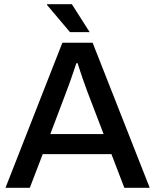

<svg xmlns="http://www.w3.org/2000/svg" viewBox="-20 -888 735 908"><path d="M6 0 275 -686H418L688 0H568L507 -159H182L121 0ZM218 -254H470L393 -455Q390 -464 384 -480Q378 -496 371.5 -515Q365 -534 358.5 -553.5Q352 -573 347 -589H341Q335 -570 326 -544Q317 -518 308.5 -494Q300 -470 294 -455ZM404 -736H311L202 -865L203 -868H320Z"/></svg>

Font: Archivo SemiBold Medium
Style: Regular
Weight: 500
Version: Version 2.001